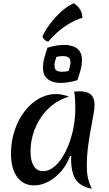

<svg xmlns="http://www.w3.org/2000/svg" viewBox="-20 -1135 675 1188"><path d="M414 -171Q395 -118 359.5 -76.5Q324 -35 280 -11.5Q236 12 191 12Q124 12 86 -40Q48 -92 48 -184Q48 -260 70 -326.5Q92 -393 130.5 -444Q169 -495 219.5 -524Q270 -553 327 -553Q364 -553 407 -537Q338 -518 284 -467.5Q230 -417 199.5 -346Q169 -275 169 -197Q169 -139 189 -107.5Q209 -76 246 -76Q285 -76 321 -108Q357 -140 385 -195.5Q413 -251 429.5 -320.5Q446 -390 446 -466Q446 -493 444.5 -520.5Q443 -548 439 -568Q449 -569 456.5 -569.5Q464 -570 475 -570Q565 -570 565 -488Q565 -462 557.5 -421Q550 -380 540.5 -329Q531 -278 524 -222Q517 -166 517 -111Q517 -68 523.5 -37Q530 -6 548 33Q479 20 449.5 -23Q420 -66 420 -151Q420 -163 421 -169ZM459 -639Q436 -632 409 -627Q382 -622 355 -622Q329 -622 304 -630Q279 -638 262.5 -658.5Q246 -679 246 -715Q246 -747 254.5 -777.5Q263 -808 274 -840Q297 -847 324 -852Q351 -857 378 -857Q405 -857 430 -849Q455 -841 471 -820.5Q487 -800 487 -764Q487 -732 478.5 -701.5Q470 -671 459 -639ZM405 -696Q409 -710 412.5 -724Q416 -738 416 -749Q416 -774 402 -781Q388 -788 371 -788Q349 -788 329 -783Q324 -769 320.5 -755Q317 -741 317 -730Q317 -705 331 -698Q345 -691 362 -691Q385 -691 405 -696ZM243 -910Q259 -946 290 -987.5Q321 -1029 360 -1064Q399 -1099 437 -1115Q445 -1110 457 -1099.5Q469 -1089 478.5 -1071Q488 -1053 490 -1025Q446 -1012 405.5 -987Q365 -962 332 -932.5Q299 -903 278 -877Q265 -880 255 -889.5Q245 -899 243 -910Z"/></svg>

Font: Merienda Medium
Style: Regular
Weight: 500
Designer: Eduardo Rodriguez Tunni
Foundry: Eduardo Rodriguez Tunni
Version: Version 2.001; ttfautohint (v1.8.4.7-5d5b)